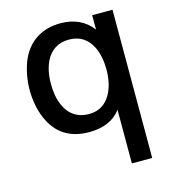

<svg xmlns="http://www.w3.org/2000/svg" viewBox="-106 -598 785 876"><g transform="rotate(-15 287.0 -160.0)"><path d="M409 -509V-441C374 -488 323 -511 259 -511C175 -511 109 -472 74 -396C56 -356 45 -303 45 -252C45 -209 53 -160 70 -120C104 -38 167 3 259 3C325 3 376 -18 409 -62V191H505V-509ZM383 -140C362 -102 330 -77 279 -77C230 -77 189 -99 166 -150C151 -182 146 -218 146 -254C146 -296 153 -330 167 -360C189 -404 225 -429 277 -429C332 -429 366 -402 387 -359C401 -329 408 -293 408 -253C408 -211 400 -171 383 -140Z"/></g></svg>

Font: Arthouse Owned Medium
Style: Regular
Weight: 500
Designer: Jeremy Tribby
Foundry: Tribby Type
Version: Version 1.000;PS 001.000;hotconv 1.0.88;makeotf.lib2.5.64775